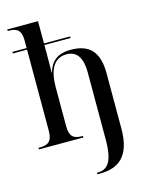

<svg xmlns="http://www.w3.org/2000/svg" viewBox="-143 -848 910 1176"><g transform="rotate(-15 311.5 -260.0)"><path d="M324 240H340C456 240 539 187 539 8V-343C539 -480 481 -539 364 -539C310 -539 243 -526 217 -434H215C216 -473 216 -511 216 -550V-609H382V-619H216V-760H21V-750H28C80 -750 106 -732 106 -668V-619H16V-609H106V-95C106 -28 80 -10 27 -10H18V0H300V-10H293C241 -10 216 -28 216 -95V-342C216 -436 243 -519 331 -519C402 -519 429 -464 429 -377V47C429 187 393 230 330 230H324Z"/></g></svg>

Font: Noto Serif Display Medium
Style: Regular
Weight: 500
Designer: Monotype Design Team
Foundry: Monotype Imaging Inc.
Version: Version 2.009